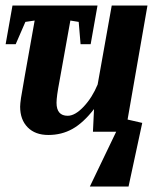

<svg xmlns="http://www.w3.org/2000/svg" viewBox="-20 -479 596 698"><path d="M309.6 -318.4H272.9L266.1 -399.4L235.8 -404.3L195.8 -181.6Q185.5 -127.9 185.5 -105.5Q185.5 -58.1 226.1 -58.1Q252.9 -58.1 284.2 -91.3Q315.4 -124.5 335 -171.9L386.2 -459H516.1L443.8 -44.4L497.1 -32.2L447.3 199.2H306.6L402.3 0H317.9L321.8 -82.5Q282.7 -32.2 243.4 -10.3Q204.1 11.7 155.8 11.7Q107.9 11.7 80.6 -16.1Q53.2 -43.9 53.2 -91.3Q53.2 -101.1 56.4 -123.3Q59.6 -145.5 106 -404.3L72.3 -399.4L37.1 -318.4H0.5L25.4 -459H334.5Z"/></svg>

Font: Liberation Serif
Style: Bold Italic
Weight: 700
Italic angle: -16.333°
Designer: Steve Matteson
Foundry: Ascender Corporation
Version: Version 2.1.5